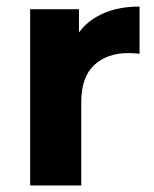

<svg xmlns="http://www.w3.org/2000/svg" viewBox="-20 -566 471 586"><path d="M72 0V-538H221V-467Q243 -497 277 -516Q330 -546 406 -546V-402Q396 -403 388 -403.5Q380 -404 372 -404Q307 -404 267.5 -367.5Q228 -331 228 -254V0Z"/></svg>

Font: Montserrat Z
Style: Bold
Weight: 700
Designer: Julieta Ulanovsky
Foundry: Julieta Ulanovsky
Version: Version 8.000